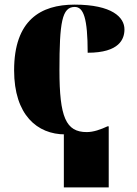

<svg xmlns="http://www.w3.org/2000/svg" viewBox="-20 -571 593 830"><path d="M256 239H450V-25H445C415 -11 384 0 355 0C265 0 237 -64 237 -268C237 -475 248 -541 303 -541C341 -541 359 -493 359 -343C497 -343 518 -403 518 -444C518 -496 465 -551 302 -551C156 -551 41 -484 41 -267C41 -74 141 10 262 10H256Z"/></svg>

Font: Noto Serif Display Black
Style: Regular
Weight: 900
Designer: Monotype Design Team
Foundry: Monotype Imaging Inc.
Version: Version 2.009